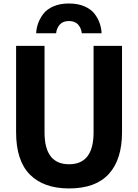

<svg xmlns="http://www.w3.org/2000/svg" viewBox="-20 -1063 791 1101"><path d="M187.5 -872.1Q188.5 -900.4 198.2 -928.2Q208 -956.1 228 -982.9Q248 -1009.8 286.1 -1026.4Q324.2 -1043 375 -1043Q426.8 -1043 464.8 -1026.4Q502.9 -1009.8 522.9 -982.9Q543 -956.1 552.2 -928.2Q561.5 -900.4 562.5 -872.1H449.2Q445.3 -903.3 427.2 -922.9Q409.2 -942.4 375 -942.4Q341.8 -942.4 323.2 -922.4Q304.7 -902.3 301.8 -872.1ZM72.3 -304.7V-799.8H235.4V-303.7Q235.4 -121.1 376 -121.1Q516.6 -121.1 516.6 -303.7V-799.8H679.7V-304.7Q679.7 -148.4 604 -65.4Q528.3 17.6 376 17.6Q230.5 17.6 151.4 -62Q72.3 -141.6 72.3 -304.7Z"/></svg>

Font: Gothic A1 Black
Style: Regular
Weight: 900
Version: Version 2.50